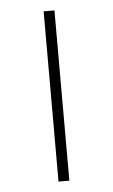

<svg xmlns="http://www.w3.org/2000/svg" viewBox="-44 -551 343 583"><g transform="rotate(-5 127.5 -259.5)"><path d="M111 0V-519H144V0Z"/></g></svg>

Font: Montserrat ExtraLight
Style: Regular
Weight: 200
Designer: Julieta Ulanovsky
Foundry: Julieta Ulanovsky
Version: Version 9.000; ttfautohint (v1.8.4.7-5d5b)